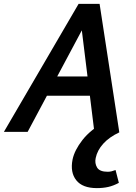

<svg xmlns="http://www.w3.org/2000/svg" viewBox="-39 -678 697 987"><path d="M446 0 373 -592H419L103 0H-19L365 -658H473L574 0ZM133 -186 188 -285H458L487 -186ZM459 289Q385 289 353 248.5Q321 208 334 142Q344 94 385 41.5Q426 -11 503 -54L575 2Q522 27 491.5 61Q461 95 453 134Q447 161 460 183Q473 205 515 205Q525 205 535 202.5Q545 200 555 196L572 262Q544 277 517.5 283Q491 289 459 289Z"/></svg>

Font: Ysabeau
Style: Bold Italic
Weight: 700
Italic angle: -12°
Designer: Christian Thalmann (Catharsis Fonts)
Version: Version 2.002